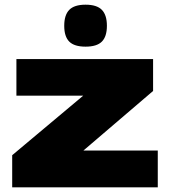

<svg xmlns="http://www.w3.org/2000/svg" viewBox="-20 -799 726 819"><path d="M32 0V-137L335 -391H50V-547H633V-411L336 -157H653V0ZM345 -600Q297 -600 275.5 -621.5Q254 -643 254 -689Q254 -735 275.5 -757Q297 -779 345 -779Q393 -779 414.5 -757Q436 -735 436 -689Q436 -643 414.5 -621.5Q393 -600 345 -600Z"/></svg>

Font: Georama Extended ExtraBold
Style: Regular
Weight: 800
Width: 7
Designer: Jean-Baptiste Levee
Foundry: Production Type
Version: Version 1.000